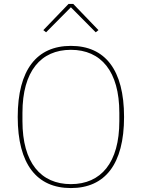

<svg xmlns="http://www.w3.org/2000/svg" viewBox="-20 -943 720 975"><path d="M328 -923 200 -790 214 -779 340 -906 466 -779 480 -790 352 -923ZM340 12C513 12 610 -109 610 -349C610 -589 513 -710 340 -710C167 -710 70 -589 70 -349C70 -109 167 12 340 12ZM340 -8C187 -8 94 -117 94 -328V-370C94 -581 187 -690 340 -690C493 -690 586 -581 586 -370V-328C586 -117 493 -8 340 -8Z"/></svg>

Font: IBM Plex Devanagari Thin
Style: Regular
Weight: 100
Designer: Mike Abbink, Paul van der Laan, Pieter van Rosmalen, Erin McLaughlin
Foundry: Bold Monday
Version: Version 1.0